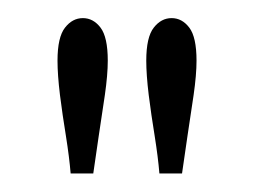

<svg xmlns="http://www.w3.org/2000/svg" viewBox="-20 -782 280 212"><path d="M58 -590.5Q56.5 -608.5 52.8 -631.8Q49 -655 46.2 -677.2Q43.5 -699.5 43.5 -715Q43.5 -741 51.8 -751.5Q60 -762 71.5 -762Q83 -762 91 -751.5Q99 -741 99 -715Q99 -699.5 95.8 -677.2Q92.5 -655 89 -631.8Q85.5 -608.5 83 -590.5ZM156 -590.5Q154.5 -608.5 150.8 -631.8Q147 -655 144.2 -677.2Q141.5 -699.5 141.5 -715Q141.5 -741 149.8 -751.5Q158 -762 169.5 -762Q181 -762 189 -751.5Q197 -741 197 -715Q197 -699.5 193.8 -677.2Q190.5 -655 187 -631.8Q183.5 -608.5 181 -590.5Z"/></svg>

Font: Imbue Light
Style: Regular
Weight: 300
Designer: Tyler Finck
Foundry: Etcetera Type Company
Version: Version 1.102